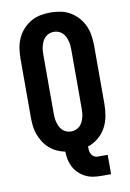

<svg xmlns="http://www.w3.org/2000/svg" viewBox="-98 -803 696 1027"><g transform="rotate(-10 250.0 -289.0)"><path d="M365 165Q343 165 321.5 161.5Q300 158 280.5 148Q261 138 245 122.5Q229 107 219 88Q209 69 204.5 47Q200 25 200 4Q176 -1 154.5 -11Q133 -21 115 -37Q97 -53 84 -73.5Q71 -94 63 -116.5Q55 -139 52.5 -162.5Q50 -186 50 -210V-525Q50 -553 54 -581Q58 -609 69 -634.5Q80 -660 99 -681.5Q118 -703 142 -717.5Q166 -732 194 -737.5Q222 -743 250 -743Q278 -743 306 -737.5Q334 -732 358 -717.5Q382 -703 401 -681.5Q420 -660 431 -634.5Q442 -609 446 -581Q450 -553 450 -525V-210Q450 -178 444 -145.5Q438 -113 422.5 -84Q407 -55 381 -33.5Q355 -12 324 -2V0Q324 10 325.5 20.5Q327 31 332 40Q337 49 346 54.5Q355 60 365 60H420V165ZM250 -97Q263 -97 275 -101.5Q287 -106 296.5 -115Q306 -124 311.5 -135.5Q317 -147 320.5 -159.5Q324 -172 325 -185Q326 -198 326 -210V-525Q326 -537 325 -550Q324 -563 320.5 -575.5Q317 -588 311.5 -599.5Q306 -611 296.5 -620Q287 -629 275 -633.5Q263 -638 250 -638Q237 -638 225 -633.5Q213 -629 203.5 -620Q194 -611 188.5 -599.5Q183 -588 179.5 -575.5Q176 -563 175 -550Q174 -537 174 -525V-210Q174 -198 175 -185Q176 -172 179.5 -159.5Q183 -147 188.5 -135.5Q194 -124 203.5 -115Q213 -106 225 -101.5Q237 -97 250 -97Z"/></g></svg>

Font: Iosevka SS18 Extrabold
Style: Regular
Weight: 800
Monospace: yes
Designer: Belleve Invis
Foundry: Belleve Invis
Version: Version 25.1.1; ttfautohint (v1.8.4)